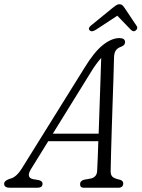

<svg xmlns="http://www.w3.org/2000/svg" viewBox="-58 -885 667 905"><path d="M87.5 -87Q64 -48 98 -40.5L125.5 -36Q143 -31 142.5 -19Q142.5 0 117.5 0H-11Q-38.5 0 -38.5 -19Q-38 -34 -11 -42.5Q18.5 -48.5 45.5 -92L340 -565Q386 -640.5 427.2 -673Q468.5 -705.5 504.5 -705.5Q531.5 -705.5 531.5 -686.5Q531.5 -671.5 512.5 -664.5Q497 -659.5 488.5 -648Q480 -636.5 479.5 -614Q478.5 -573.5 476.8 -517.8Q475 -462 472.8 -400Q470.5 -338 468.8 -277Q467 -216 465.5 -164Q464 -112 463.5 -77.5Q463.5 -60 472.2 -51.8Q481 -43.5 508 -37.5Q523 -33 523 -20Q522 0 499.5 0H337.5Q318.5 0 319.5 -18Q319.5 -31.5 336.5 -37.5L372 -44Q399.5 -51.5 400 -81.5Q401.5 -107 402.8 -142.5Q404 -178 405.5 -219.5H169.5ZM368 -541 191 -255H407Q409 -314.5 411.2 -378.8Q413.5 -443 415.5 -503.5Q417.5 -564 419 -612Q407.5 -599 394.2 -581Q381 -563 368 -541ZM580.5 -740.5Q570.5 -733 558.5 -745L495 -811L394.5 -745Q374 -732 364.5 -742Q355.5 -752 370 -764L473 -848Q482.5 -855.5 489.5 -860.2Q496.5 -865 504.5 -865Q513.5 -865 518.5 -860.5Q523.5 -856 529 -848L586.5 -762Q590.5 -755.5 588 -749.5Q585.5 -743.5 580.5 -740.5Z"/></svg>

Font: Fraunces 144pt S100 Light
Style: Italic
Weight: 300
Italic angle: -16°
Version: Version 1.000; ttfautohint (v1.8.3)